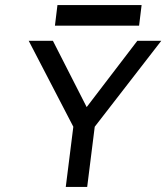

<svg xmlns="http://www.w3.org/2000/svg" viewBox="-20 -742 660 762"><path d="M208 -722 198 -640H532L542 -722ZM525 -580 324 -317 190 -580H94L271 -239L241 0H326L356 -239L620 -580Z"/></svg>

Font: Charger
Style: BdIt
Weight: 400
Designer: Jasper
Foundry: Cannot Into Space Fonts
Version: Version 0.98